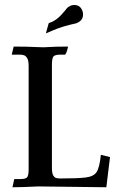

<svg xmlns="http://www.w3.org/2000/svg" viewBox="-20 -769 481 789"><path d="M417 0.5Q373.5 0.5 137.2 -2.9Q67.9 0.5 31.2 0.5L38.6 -33.2H64Q82.5 -33.2 90.1 -39.1Q97.7 -44.9 97.7 -73.2V-498Q97.7 -520 92 -529.5Q86.4 -539.1 79.1 -541.7Q71.8 -544.4 64 -544.4H28.3L36.1 -577.6Q93.8 -577.6 126 -575.7Q144.5 -574.7 159.2 -574.7Q169.4 -574.7 181.6 -575.7Q205.6 -577.6 259.8 -577.6Q252.4 -544.4 246.1 -544.4H227.1Q208.5 -544.4 200.9 -538.3Q193.4 -532.2 193.4 -503.9V-79.6Q193.4 -57.6 198.5 -48.6Q203.6 -39.6 210.7 -37.6Q217.8 -35.6 227.1 -35.6Q299.3 -35.6 332 -39.6Q364.7 -43.5 377 -62Q389.2 -80.6 394.5 -132.8Q412.6 -127.9 432.1 -123.5ZM168.5 -631.8 180.2 -673.8Q188 -676.8 189.2 -677.5Q190.4 -678.2 191.9 -678.2Q213.9 -688.5 231.2 -707.3Q248.5 -726.1 253.4 -733.2Q258.3 -740.2 270 -745.6Q277.8 -748.5 285.2 -748.5Q310.5 -748.5 319.3 -722.7Q321.3 -716.3 321.3 -710Q321.3 -686 298.8 -675.8L293.5 -673.3Q234.4 -660.6 193.8 -642.6Z"/></svg>

Font: Quaaykop
Style: Medium
Weight: 500
Designer: Tup Wanders
Foundry: Free font, DO NOT SELL
Version: Version 1.00;July 31, 2023;FontCreator 11.5.0.2430 64-bit